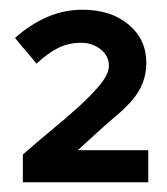

<svg xmlns="http://www.w3.org/2000/svg" viewBox="-20 -725 344 395"><path d="M11 -350ZM27 -350V-407Q54 -431 85 -456.5Q116 -482 142.5 -506Q169 -530 186.5 -551.5Q204 -573 204 -590Q204 -610 187 -623.5Q170 -637 147 -637Q122 -637 101 -627Q80 -617 55 -594Q44 -608 33 -620.5Q22 -633 11 -647Q41 -674 76 -689.5Q111 -705 150 -705Q208 -705 244.5 -674.5Q281 -644 281 -596Q281 -565 266.5 -539.5Q252 -514 218 -486Q198 -469 179 -451.5Q160 -434 140 -416H285V-350Z"/></svg>

Font: Rosa Sans SemiBold
Style: Regular
Weight: 600
Designer: Pentagram / MCKL
Foundry: Pentagram / MCKL
Version: Version 1.005;September 16, 2019;FontCreator 11.5.0.2425 64-